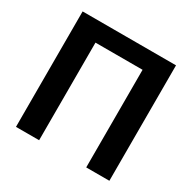

<svg xmlns="http://www.w3.org/2000/svg" viewBox="-158 -868 1023 1024"><g transform="rotate(30 354.0 -355.5)"><path d="M641.6 0H499V-601.1H209V0H66.4V-710.9H641.6Z"/></g></svg>

Font: Roboto Web
Style: Bold
Weight: 700
Designer: Google
Version: Version 1.200310; 2013